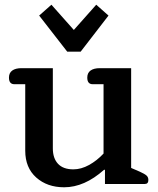

<svg xmlns="http://www.w3.org/2000/svg" viewBox="-20 -780 670 814"><path d="M146 -714 198 -760 293 -653 388 -760 440 -714 322 -561H265ZM87 -141V-423H41Q18 -423 18 -451Q18 -471 32 -481Q46 -491 71 -491H204V-151Q204 -109 226 -85.5Q248 -62 291 -62Q324 -62 357.5 -80.5Q391 -99 419 -129V-423H373Q350 -423 350 -451Q350 -471 364 -481Q378 -491 403 -491H536V-68L573 -52Q593 -43 601 -36Q609 -29 609 -17Q609 0 594 0H425V-60H421Q338 14 252 14Q180 14 133.5 -27.5Q87 -69 87 -141Z"/></svg>

Font: Maitree Semibold
Style: Regular
Weight: 600
Designer: CadsonDemak Team
Foundry: CadsonDemak
Version: Version 1.000